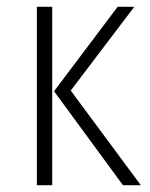

<svg xmlns="http://www.w3.org/2000/svg" viewBox="-20 -542 438 562"><path d="M132.8 -522V0H87.9V-522ZM373 -522 187 -276.9 392.1 0H339.8L138.2 -274.9L324.2 -522Z"/></svg>

Font: Fira Sans Compressed ExtraLight
Style: Regular
Weight: 250
Width: 1
Designer: Carrois Corporate & Edenspiekermann AG
Foundry: Carrois Corporate GbR & Edenspiekermann AG
Version: Version 4.203;PS 004.203;hotconv 1.0.88;makeotf.lib2.5.64775